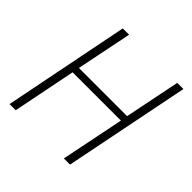

<svg xmlns="http://www.w3.org/2000/svg" viewBox="-173 -803 947 947"><g transform="rotate(45 300.0 -329.5)"><path d="M27 0 158 -659H202L143 -368H479L538 -659H581L449 0H406L473 -331H136L70 0Z"/></g></svg>

Font: Source Code Pro ExtraLight Light
Style: Italic
Weight: 300
Italic angle: -11°
Monospace: yes
Version: Version 1.016;hotconv 1.0.116;makeotfexe 2.5.65601